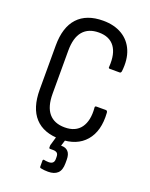

<svg xmlns="http://www.w3.org/2000/svg" viewBox="-157 -746 800 1022"><g transform="rotate(20 242.5 -235.0)"><path d="M246 8Q152 8 103 -45.5Q54 -99 54 -203V-452Q54 -556 103.5 -609.5Q153 -663 247 -663Q310 -663 354.5 -636.5Q399 -610 419.5 -561Q440 -512 432 -444Q430 -434 423 -434H367Q358 -434 360 -444Q365 -518 336 -557Q307 -596 247 -596Q188 -596 157 -559.5Q126 -523 126 -449V-206Q126 -132 157 -95.5Q188 -59 247 -59Q309 -59 338 -99.5Q367 -140 361 -211Q359 -221 369 -221H422Q431 -221 432 -209Q439 -107 389.5 -49.5Q340 8 246 8ZM245 193Q222 193 204 189Q197 188 197 181V148Q197 140 204 141Q209 142 215.5 143Q222 144 230 144Q261 144 261 116V104Q261 87 253 81Q245 75 231 75H214Q208 75 208 69Q208 64 208 59Q208 54 210 50L231 -23Q233 -29 238 -29H276Q284 -29 281 -19L263 39H268Q290 39 303.5 53.5Q317 68 317 99V119Q317 158 298.5 175.5Q280 193 245 193Z"/></g></svg>

Font: Sofia Sans Cond
Style: Regular
Weight: 400
Width: 3
Designer: Botio Nikoltchev, Ani Petrova
Foundry: lettersoup
Version: Version 4.100; ttfautohint (v1.8.3)